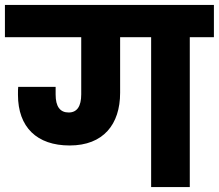

<svg xmlns="http://www.w3.org/2000/svg" viewBox="-37 -760 889 780"><path d="M-17 -609H293V-377C293 -328 276 -303 242 -303C207 -303 189 -327 189 -376V-407H37C36 -400 36 -390 36 -375C36 -243 113 -169 246 -169C383 -169 451 -255 451 -383V-609H577V0H734V-609H832V-740H-17Z"/></svg>

Font: Poppins
Style: Bold
Weight: 700
Designer: Ninad Kale (Devanagari), Jonny Pinhorn (Latin)
Foundry: Indian Type Foundry
Version: 4.004